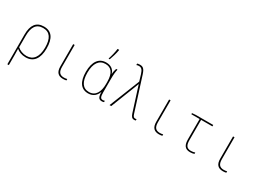

<svg xmlns="http://www.w3.org/2000/svg" viewBox="-24 -1746 3989 2928"><g transform="rotate(30 1970.5 -281.5)"><path d="M98 -284V240H124V67C124 29 124 1 122 -45H124C160 -14 213 10 285 10C424 10 497 -91 497 -267C497 -447 432 -538 296 -538C162 -538 98 -449 98 -284ZM286 -15C220 -15 163 -39 124 -75V-276C124 -427 175 -512 296 -512C417 -512 470 -426 470 -267C470 -101 402 -15 286 -15Z M944 10C965 10 988 7 1002 3V-22C986 -18 966 -15 946 -15C875 -15 840 -50 840 -143V-528H814V-136C814 -35 858 10 944 10Z M1393 -613V-606H1412C1431 -656 1456 -736 1465 -795V-803H1437C1430 -743 1410 -662 1393 -613ZM1384 10C1479 10 1528 -48 1550 -110H1552C1552 -25 1571 10 1626 10C1641 10 1656 7 1664 3V-21C1653 -17 1640 -15 1628 -15C1593 -15 1578 -39 1578 -120V-352C1578 -442 1584 -486 1594 -528H1571C1561 -498 1552 -465 1552 -431H1549C1528 -500 1473 -538 1392 -538C1268 -538 1192 -442 1192 -261C1192 -86 1257 10 1384 10ZM1385 -15C1275 -15 1219 -101 1219 -261C1219 -422 1281 -513 1393 -513C1494 -513 1552 -447 1552 -288V-251C1552 -112 1501 -15 1385 -15Z M2196 8C2209 8 2216 6 2223 4V-21C2218 -19 2209 -17 2199 -17C2178 -17 2163 -28 2150 -70L1962 -661C1935 -743 1908 -766 1854 -766C1833 -766 1819 -763 1807 -759V-733C1819 -737 1832 -741 1849 -741C1891 -741 1916 -720 1938 -649L1972 -536L1759 0H1789L1958 -432C1967 -454 1975 -476 1983 -499H1985C1992 -475 1999 -451 2010 -419L2124 -62C2140 -15 2157 8 2196 8Z M2633 10C2654 10 2677 7 2691 3V-22C2675 -18 2655 -15 2635 -15C2564 -15 2529 -50 2529 -143V-528H2503V-136C2503 -35 2547 10 2633 10Z M3179 9C3208 9 3236 4 3253 -3V-27C3233 -20 3206 -15 3182 -15C3103 -15 3081 -61 3081 -153V-503H3280V-528H2974L2909 -523V-503H3055V-148C3055 -50 3085 9 3179 9Z M3759 10C3780 10 3803 7 3817 3V-22C3801 -18 3781 -15 3761 -15C3690 -15 3655 -50 3655 -143V-528H3629V-136C3629 -35 3673 10 3759 10Z"/></g></svg>

Font: Noto Sans Mono SemiCondensed Thin
Style: Regular
Weight: 100
Width: 4
Designer: Monotype Design Team
Foundry: Monotype Imaging Inc.
Version: Version 2.014